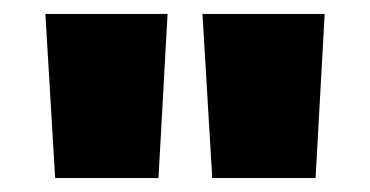

<svg xmlns="http://www.w3.org/2000/svg" viewBox="-20 -823 530 275"><path d="M220 -803 207 -568H59L45 -803ZM445 -803 432 -568H284L270 -803Z"/></svg>

Font: Poppins Black A&M
Style: Regular
Weight: 900
Designer: Ninad Kale (Devanagari), Jonny Pinhorn (Latin)
Foundry: Indian Type Foundry
Version: 4.004